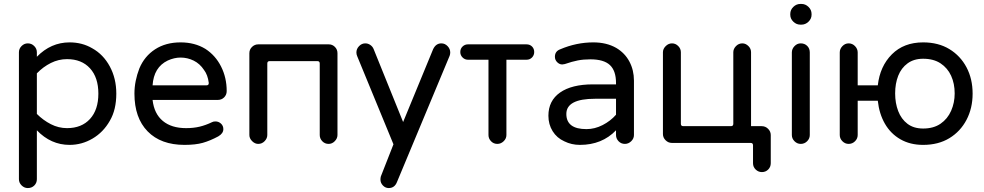

<svg xmlns="http://www.w3.org/2000/svg" viewBox="-20 -753 4990 974"><path d="M121 201Q103 201 89.5 187.5Q76 174 76 156V-488Q76 -506 89.5 -519.5Q103 -533 121 -533Q140 -533 153.5 -519.5Q167 -506 167 -488V-465Q238 -538 333 -538Q397 -538 448 -508Q504 -477 537 -416Q570 -355 570 -278Q570 -238 562 -203.5Q554 -169 537 -140Q504 -82 449.5 -50Q395 -18 333 -18Q238 -18 167 -92V156Q167 175 154 188Q141 201 121 201ZM320 -103Q394 -103 436.5 -149.5Q479 -196 479 -278Q479 -360 436.5 -406.5Q394 -453 320 -453Q277 -453 238 -433.5Q199 -414 167 -381V-175Q199 -143 238 -123Q277 -103 320 -103Z M916 -18Q796 -18 729 -86.5Q662 -155 662 -278Q662 -311 668.5 -343Q675 -375 687 -406Q713 -468 767 -503Q821 -538 896 -538Q968 -538 1022 -505Q1073 -472 1101.5 -415.5Q1130 -359 1130 -291Q1130 -272 1117 -259Q1104 -246 1084 -246H754Q762 -176 806 -139.5Q850 -103 924 -103Q962 -103 993 -110.5Q1024 -118 1055 -133Q1062 -137 1073 -137Q1089 -137 1101 -126Q1113 -115 1113 -98Q1113 -76 1087 -61Q1046 -39 1009 -28.5Q972 -18 916 -18ZM754 -320H1027Q1040 -320 1039 -333Q1034 -373 1015 -398Q994 -430 962.5 -445.5Q931 -461 896 -461Q864 -461 831 -446Q760 -412 754 -320Z M1290 -23Q1273 -23 1259 -37Q1245 -51 1245 -68V-483Q1245 -502 1258.5 -515Q1272 -528 1290 -528H1648Q1666 -528 1679 -515Q1692 -502 1692 -483V-68Q1692 -51 1678.5 -37Q1665 -23 1647 -23Q1628 -23 1615 -36.5Q1602 -50 1602 -68V-431Q1602 -443 1590 -443H1348Q1336 -443 1336 -431V-68Q1336 -51 1322.5 -37Q1309 -23 1290 -23Z M1952 201Q1935 201 1922.5 188Q1910 175 1910 158Q1910 154 1910.5 150Q1911 146 1912 142L1976 -21L1792 -468Q1788 -477 1788 -487Q1788 -505 1801.5 -519Q1815 -533 1833 -533Q1847 -533 1858.5 -525Q1870 -517 1875 -505L2025 -134L2177 -503Q2191 -533 2219 -533Q2237 -533 2250.5 -519Q2264 -505 2264 -487Q2264 -478 2261 -470L1994 170Q1982 201 1952 201Z M2503 -23Q2484 -23 2471 -36.5Q2458 -50 2458 -68V-450H2354Q2338 -450 2326.5 -461.5Q2315 -473 2315 -489Q2315 -506 2326.5 -517Q2338 -528 2354 -528H2651Q2668 -528 2679 -517Q2690 -506 2690 -489Q2690 -473 2679 -461.5Q2668 -450 2651 -450H2549V-68Q2549 -50 2535 -36.5Q2521 -23 2503 -23Z M2922 -18Q2879 -18 2843 -36Q2805 -53 2783.5 -87.5Q2762 -122 2762 -166Q2762 -242 2821 -283.5Q2880 -325 2988 -325H3105V-332Q3105 -394 3074 -423Q3043 -452 2975 -452Q2940 -452 2911.5 -446.5Q2883 -441 2845 -428L2832 -426Q2818 -426 2806.5 -437.5Q2795 -449 2795 -465Q2795 -493 2822 -503Q2904 -538 2990 -538Q3057 -538 3106 -510Q3150 -484 3173 -440.5Q3196 -397 3196 -344V-68Q3196 -50 3182 -36.5Q3168 -23 3150 -23Q3131 -23 3118 -36.5Q3105 -50 3105 -68V-92Q3034 -18 2922 -18ZM2955 -98Q2997 -98 3037 -118.5Q3077 -139 3105 -171V-252H2999Q2853 -252 2853 -175Q2853 -98 2955 -98Z M3845 120Q3827 120 3813.5 107Q3800 94 3800 75V-16Q3800 -28 3788 -28H3388Q3370 -28 3356.5 -41.5Q3343 -55 3343 -73V-488Q3343 -505 3357 -519Q3371 -533 3389 -533Q3407 -533 3420.5 -519.5Q3434 -506 3434 -488V-125Q3434 -113 3446 -113H3688Q3700 -113 3700 -125V-488Q3700 -505 3713.5 -519Q3727 -533 3746 -533Q3763 -533 3777 -519Q3790 -506 3790 -488V-113H3844Q3863 -113 3876.5 -99.5Q3890 -86 3890 -68V75Q3890 94 3877 107Q3864 120 3845 120Z M4040 -628Q4020 -628 4004.5 -643Q3989 -658 3989 -678V-682Q3989 -703 4004.5 -718Q4020 -733 4040 -733H4046Q4066 -733 4081.5 -718Q4097 -703 4097 -682V-678Q4097 -658 4081.5 -643Q4066 -628 4046 -628ZM4042 -23Q4024 -23 4010.5 -36.5Q3997 -50 3997 -68V-487Q3997 -505 4010.5 -519Q4024 -533 4042 -533Q4062 -533 4075 -520Q4088 -507 4088 -487V-68Q4088 -50 4074.5 -36.5Q4061 -23 4042 -23Z M4663 -18Q4597 -18 4547.5 -46.5Q4498 -75 4469 -125.5Q4440 -176 4433 -242H4331V-68Q4331 -50 4317.5 -36.5Q4304 -23 4285 -23Q4267 -23 4253.5 -36.5Q4240 -50 4240 -68V-487Q4240 -505 4253.5 -519Q4267 -533 4285 -533Q4304 -533 4317.5 -519Q4331 -505 4331 -487V-320H4433Q4444 -417 4504.5 -477.5Q4565 -538 4663 -538Q4740 -538 4796 -504Q4852 -470 4883 -411.5Q4914 -353 4914 -278Q4914 -204 4883 -145Q4852 -86 4796 -52Q4740 -18 4663 -18ZM4663 -101Q4716 -101 4751.5 -125.5Q4787 -150 4805 -191Q4823 -232 4823 -279Q4823 -329 4805 -368.5Q4787 -408 4751.5 -431.5Q4716 -455 4663 -455Q4616 -455 4584 -431.5Q4552 -408 4536.5 -368.5Q4521 -329 4521 -279Q4521 -230 4536.5 -189.5Q4552 -149 4583.5 -125Q4615 -101 4663 -101Z"/></svg>

Font: Huninn
Style: Regular
Weight: 400
Designer: justfont
Foundry: justfont
Version: Version 1.003